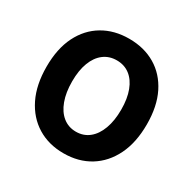

<svg xmlns="http://www.w3.org/2000/svg" viewBox="-151 -817 985 982"><g transform="rotate(30 342.0 -326.0)"><path d="M342 12Q254.2 12 187.6 -28.9Q120.9 -69.9 83.5 -146.1Q46.2 -222.3 46.2 -328.9Q46.2 -435.4 83.5 -510.2Q120.9 -584.9 187.6 -624.3Q254.2 -663.8 342 -663.8Q430.3 -663.8 497 -624.3Q563.6 -584.9 601 -510.2Q638.3 -435.4 638.3 -328.9Q638.3 -222.3 601 -146.1Q563.6 -69.9 497 -28.9Q430.3 12 342 12ZM342 -115.3Q386.8 -115.3 419.2 -141.5Q451.7 -167.6 469.3 -215.7Q487 -263.7 487 -328.9Q487 -394 469.3 -440.4Q451.7 -486.7 419.2 -511.6Q386.8 -536.4 342 -536.4Q297.8 -536.4 265.1 -511.6Q232.4 -486.7 214.8 -440.4Q197.1 -394 197.1 -328.9Q197.1 -263.7 214.8 -215.7Q232.4 -167.6 265.1 -141.5Q297.8 -115.3 342 -115.3Z"/></g></svg>

Font: Source Sans 3
Style: Regular
Weight: 200
Designer: Paul D. Hunt
Foundry: Adobe
Version: Version 3.046;hotconv 1.0.118;makeotfexe 2.5.65603